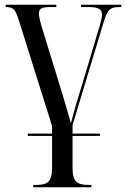

<svg xmlns="http://www.w3.org/2000/svg" viewBox="-20 -556 536 815"><path d="M98 21H201V158C201 217 180 229 132 229H121V239H368V229H357C309 229 288 217 288 158V21H404V11H288V-25L420 -462C437 -517 448 -526 488 -526H495V-536H324V-526H357C399 -526 413 -516 413 -492C413 -478 405 -452 392 -409L325 -185C305 -122 290 -69 281 -33C266 -83 252 -136 234 -192L160 -433C152 -459 145 -485 145 -498C145 -519 157 -526 191 -526H219V-536H4V-526C35 -526 45 -517 58 -476L201 -21V11H98Z"/></svg>

Font: Noto Serif Display Condensed
Style: Regular
Weight: 400
Width: 3
Designer: Monotype Design Team
Foundry: Monotype Imaging Inc.
Version: Version 2.009